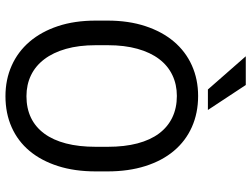

<svg xmlns="http://www.w3.org/2000/svg" viewBox="-132 -810 951 728"><g transform="rotate(90 344.0 -445.5)"><path d="M629.4 -332.5Q629.4 -252.4 609.1 -189.2Q588.9 -126 551.8 -81.5Q514.6 -37.1 461.9 -13.7Q409.2 9.8 344.2 9.8Q281.2 9.8 228.5 -13.7Q175.8 -37.1 137.7 -81.5Q99.6 -126 78.6 -189.2Q57.6 -252.4 57.6 -332.5V-377.4Q57.6 -457 78.6 -520.8Q99.6 -584.5 137.2 -628.9Q174.8 -673.3 227.5 -697Q280.3 -720.7 343.3 -720.7Q408.2 -720.7 461.2 -697Q514.2 -673.3 551.5 -628.9Q588.9 -584.5 609.1 -520.8Q629.4 -457 629.4 -377.4ZM536.1 -378.4Q536.1 -441.9 523.2 -490.7Q510.3 -539.6 485.4 -572.8Q460.4 -606 424.6 -623Q388.7 -640.1 343.3 -640.1Q299.8 -640.1 264.2 -623Q228.5 -606 203.4 -572.8Q178.2 -539.6 164.6 -490.7Q150.9 -441.9 150.9 -378.4V-332.5Q150.9 -268.6 164.8 -219.7Q178.7 -170.9 204.1 -137.5Q229.5 -104 265.1 -86.9Q300.8 -69.8 344.2 -69.8Q390.1 -69.8 425.8 -86.9Q461.4 -104 486.1 -137.5Q510.7 -170.9 523.4 -219.7Q536.1 -268.6 536.1 -332.5ZM396.5 -757.8H318.8L192.9 -901.4H301.8Z"/></g></svg>

Font: RobotoDraft
Style: Regular
Weight: 400
Designer: Google
Foundry: Google
Version: Version 2.000988-w1; 2014